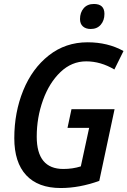

<svg xmlns="http://www.w3.org/2000/svg" viewBox="-20 -937 642 967"><path d="M52 -241Q52 -371 97 -481.5Q142 -592 226 -658Q310 -724 421 -724Q523 -724 602 -680L556 -587Q487 -628 414 -628Q341 -628 284.5 -574Q228 -520 196.5 -432.5Q165 -345 165 -249Q165 -86 299 -86Q346 -86 387 -99L429 -293H320L340 -387H557L480 -26Q380 10 286 10Q172 10 112 -54.5Q52 -119 52 -241ZM383 -841Q383 -874 401.5 -895.5Q420 -917 453 -917Q506 -917 506 -867Q506 -834 487.5 -812.5Q469 -791 437 -791Q412 -791 397.5 -804Q383 -817 383 -841Z"/></svg>

Font: Noto Sans UI NarrowMedium
Style: Italic
Weight: 500
Width: 4
Italic angle: -12°
Designer: Monotype Design Team
Foundry: Monotype Imaging Inc.
Version: Version 1.001